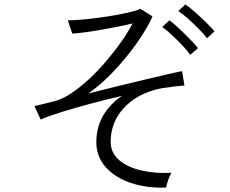

<svg xmlns="http://www.w3.org/2000/svg" viewBox="-20 -826 1040 869"><path d="M732 23Q643 26 571 1.5Q499 -23 457.5 -70.5Q416 -118 416 -182Q416 -249 446.5 -302Q477 -355 532 -392Q461 -376 389 -356.5Q317 -337 257.5 -318.5Q198 -300 164 -285L136 -346Q146 -348 166.5 -353Q187 -358 227 -368Q262 -377 302 -403.5Q342 -430 382.5 -467.5Q423 -505 460.5 -549Q498 -593 529 -637Q560 -681 580 -720Q552 -713 514.5 -705.5Q477 -698 437 -691Q397 -684 362.5 -679.5Q328 -675 307 -674L287 -734Q322 -734 370 -739Q418 -744 466.5 -751.5Q515 -759 555.5 -768Q596 -777 616 -786L670 -752Q657 -721 629.5 -676.5Q602 -632 563 -582.5Q524 -533 477.5 -486Q431 -439 380 -403Q439 -418 502.5 -433.5Q566 -449 624.5 -463Q683 -477 730 -488Q777 -499 804 -504L815 -439Q798 -438 772 -435Q746 -432 715 -427Q647 -415 594 -381.5Q541 -348 511 -297.5Q481 -247 481 -184Q481 -134 519 -101.5Q557 -69 620 -54.5Q683 -40 756 -44Q748 -31 741 -10.5Q734 10 732 23ZM841 -578Q827 -598 804 -622Q781 -646 757 -668.5Q733 -691 714 -704L747 -734Q765 -721 790 -697.5Q815 -674 839 -649.5Q863 -625 876 -608ZM917 -653Q902 -673 879 -696Q856 -719 831.5 -741Q807 -763 787 -776L819 -806Q837 -794 863 -771Q889 -748 913.5 -724Q938 -700 951 -684Z"/></svg>

Font: Zen Kaku Gothic New
Style: Regular
Weight: 400
Designer: Yoshimichi Ohira
Foundry: Positype
Version: Version 1.001